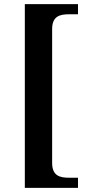

<svg xmlns="http://www.w3.org/2000/svg" viewBox="-20 -780 434 928"><path d="M100 128H357V79H314C269 79 232 70 232 7V-639C232 -702 269 -711 314 -711H357V-760H100Z"/></svg>

Font: Noto Serif Semi
Style: Regular
Weight: 600
Designer: Monotype Design Team
Foundry: Monotype Imaging Inc.
Version: Version 1.002